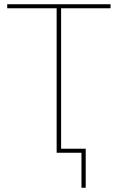

<svg xmlns="http://www.w3.org/2000/svg" viewBox="-20 -720 555 905"><path d="M247 0H364V165H384V-19H268V-681H501V-700H14V-681H247Z"/></svg>

Font: Chess Sans Thin
Style: Regular
Weight: 100
Designer: Wolf Bōese
Foundry: Wolf Bōese
Version: Version 7.223;Glyphs 3.3 (3306)